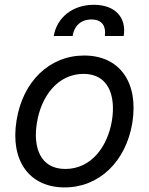

<svg xmlns="http://www.w3.org/2000/svg" viewBox="-20 -790 638 821"><path d="M256.7 11.4C403.1 11.4 518.5 -98.4 545.8 -264.6C573.5 -437.5 491.5 -552.6 339.8 -552.6C192.8 -552.6 77.4 -442.8 50.8 -275.2C22.7 -103.7 104.8 11.4 256.7 11.4ZM137.8 -264.6C155.2 -375.4 225.1 -474.1 337.4 -474.1C443.5 -474.1 475.5 -381 458.8 -275.6C440.7 -164.1 371.1 -67.5 259.2 -67.5C152.7 -67.5 120.4 -159.1 137.8 -264.6ZM209.9 -636H290.5C295.8 -672.6 320 -706.7 371.4 -706.7C419.7 -706.7 433.9 -674 428.3 -636H508.9C521.7 -713.8 473.7 -769.5 381.4 -769.5C289.1 -769.5 222.7 -713.8 209.9 -636Z"/></svg>

Font: Margiela Sans Text
Style: Italic
Weight: 400
Italic angle: -9.39999°
Designer: Stefan Endress, Andreas Faust
Version: Version 1.100;FEAKit 1.0